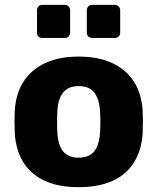

<svg xmlns="http://www.w3.org/2000/svg" viewBox="-20 -764 651 794"><path d="M305 10Q221 10 163.5 -17Q106 -44 75.5 -94.5Q45 -145 41 -215Q40 -235 40 -260.5Q40 -286 41 -305Q45 -376 77 -426Q109 -476 166.5 -503Q224 -530 305 -530Q387 -530 444.5 -503Q502 -476 534 -426Q566 -376 570 -305Q571 -286 571 -260.5Q571 -235 570 -215Q566 -145 535.5 -94.5Q505 -44 447.5 -17Q390 10 305 10ZM305 -112Q350 -112 370.5 -139Q391 -166 394 -220Q395 -235 395 -260Q395 -285 394 -300Q391 -353 370.5 -380.5Q350 -408 305 -408Q262 -408 240.5 -380.5Q219 -353 217 -300Q216 -285 216 -260Q216 -235 217 -220Q219 -166 240.5 -139Q262 -112 305 -112ZM362 -607Q352 -607 345.5 -613Q339 -619 339 -630V-721Q339 -731 345.5 -737.5Q352 -744 362 -744H454Q464 -744 470.5 -737.5Q477 -731 477 -721V-630Q477 -619 470.5 -613Q464 -607 454 -607ZM155 -607Q145 -607 139 -613Q133 -619 133 -630V-721Q133 -731 139 -737.5Q145 -744 155 -744H247Q257 -744 263.5 -737.5Q270 -731 270 -721V-630Q270 -619 263.5 -613Q257 -607 247 -607Z"/></svg>

Font: Rubik Light
Style: Bold
Weight: 700
Version: Version 2.104